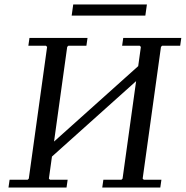

<svg xmlns="http://www.w3.org/2000/svg" viewBox="-20 -840 832 860"><path d="M184 -113 192 -179 616 -559 608 -493ZM286 -635 281 -630 199 -40 204 -35H283L278 0H18L23 -35H104L109 -40L191 -630L186 -635H107L112 -670H372L367 -635ZM706 -635 701 -630 619 -40 624 -35H703L698 0H438L443 -35H524L529 -40L611 -630L606 -635H527L532 -670H792L787 -635ZM308 -820H638L631 -770H301Z"/></svg>

Font: Brygada 1918
Style: Italic
Weight: 400
Italic angle: -8°
Designer: Mateusz Machalski | Borys Kosmynka | Przemek Hoffer
Foundry: NIEPODLEGLA 2018
Version: Version 3.006